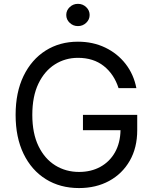

<svg xmlns="http://www.w3.org/2000/svg" viewBox="-20 -950 783 980"><path d="M585.2 -500Q562.1 -571.7 509.4 -613.3Q456.7 -654.8 377.8 -654.8Q313.2 -654.8 260.3 -621.4Q207.4 -588.1 176.1 -523.1Q144.9 -458.1 144.9 -363.6Q144.9 -269.2 176.5 -204.2Q208.1 -139.2 262.1 -105.8Q316.1 -72.4 383.5 -72.4Q445 -72.4 492.4 -98.5Q539.8 -124.6 566.8 -172.4Q593.8 -220.2 595.2 -285.5H403.4V-363.6H680.4V-285.5Q680.4 -195.7 642.2 -129.3Q604 -62.9 537.1 -26.5Q470.2 9.9 383.5 9.9Q286.9 9.9 214 -35.5Q141 -81 100.3 -164.8Q59.7 -248.6 59.7 -363.6Q59.7 -478.7 100.3 -562.5Q141 -646.3 212.9 -691.8Q284.8 -737.2 377.8 -737.2Q454.5 -737.2 517 -707.2Q579.5 -677.2 621.1 -623.8Q662.6 -570.3 676.1 -500ZM377.8 -816.8Q353.3 -816.8 335.8 -833.5Q318.2 -850.1 318.2 -873.6Q318.2 -897 335.8 -913.7Q353.3 -930.4 377.8 -930.4Q402.3 -930.4 419.9 -913.7Q437.5 -897 437.5 -873.6Q437.5 -850.1 419.9 -833.5Q402.3 -816.8 377.8 -816.8Z"/></svg>

Font: Inter UI
Style: Regular
Weight: 400
Designer: Rasmus Andersson
Foundry: rsms
Version: 3.2;8d6f07862